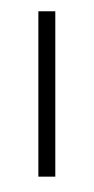

<svg xmlns="http://www.w3.org/2000/svg" viewBox="-20 -871 591 1212"><path d="M222.2 -799.8H329.1V244.1H222.2ZM385.7 0ZM396.5 321.3ZM388.2 -712.9ZM389.2 -850.6Z"/></svg>

Font: Droid Sans Tamil
Style: Bold
Weight: 700
Designer: Jelle Bosma
Foundry: Monotype Imaging Inc.
Version: Version 1.00